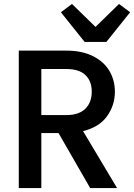

<svg xmlns="http://www.w3.org/2000/svg" viewBox="-20 -951 678 971"><path d="M436 0 276 -278H189V0H75V-695H315Q395 -695 450.5 -667Q506 -639 533.5 -592Q561 -545 561 -487Q561 -419 521.5 -363.5Q482 -308 400 -288L572 0ZM189 -369H315Q379 -369 411.5 -401Q444 -433 444 -487Q444 -541 412 -571.5Q380 -602 315 -602H189ZM408 -739 288 -889 344 -931 463 -815 582 -931 638 -889 518 -739Z"/></svg>

Font: IBM-Poppins
Style: Poppins-Medium
Weight: 500
Designer: Mike Abbink, Paul van der Laan, Pieter van Rosmalen, Ben Mitchell, Mark Frömberg
Foundry: Bold Monday
Version: Version 1.1